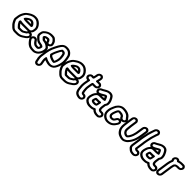

<svg xmlns="http://www.w3.org/2000/svg" viewBox="413 -2470 4472 4472"><g transform="rotate(45 2649.5 -234.0)"><path d="M197 -310C220 -302 248 -299 283 -299H431C446 -299 458 -313 460 -324V-326C462 -341 455 -351 450 -362C436 -392 396 -434 351 -434H332C311 -434 289 -427 270 -415C255 -405 245 -399 243 -398C226 -389 148 -327 197 -310ZM256 -350C268 -358 273 -362 292 -374C303 -381 313 -384 324 -384H343C351 -384 362 -381 376 -369C384 -362 390 -355 395 -349H290C277 -349 266 -349 256 -350ZM529 -208C556 -231 570 -260 574 -295L579 -326C584 -359 577 -387 565 -414C554 -438 537 -464 513 -488C473 -528 424 -553 368 -553H349C324 -553 300 -548 277 -540C244 -529 210 -513 181 -491C177 -488 172 -484 168 -481C143 -465 122 -447 104 -423C76 -383 45 -325 37 -267L27 -194C23 -169 29 -144 41 -119C48 -104 65 -69 76 -55C84 -45 89 -36 95 -30L123 -2C157 37 199 61 248 61H319C375 61 427 46 472 15C524 -20 565 -40 592 -92C602 -111 607 -135 601 -156C593 -185 569 -209 529 -208ZM463 -180C455 -172 449 -166 443 -154C429 -146 390 -119 374 -112C372 -111 358 -108 338 -108H273L270 -111C264 -118 258 -124 252 -130C232 -149 219 -166 210 -183C229 -181 248 -180 266 -180H458ZM273 -230C243 -230 213 -234 182 -240C176 -241 153 -243 149 -215L147 -201C146 -196 148 -190 150 -186C154 -179 158 -173 161 -165C172 -140 190 -115 214 -92C227 -79 239 -58 265 -58H331C354 -58 372 -60 389 -67C407 -75 446 -101 462 -111C469 -115 480 -119 486 -134C492 -145 498 -151 508 -155C532 -164 548 -152 552 -136C555 -125 552 -119 547 -109C530 -72 489 -53 448 -25C413 -1 373 11 326 11H255C222 11 192 -4 163 -38C157 -45 147 -53 134 -67C129 -73 125 -79 118 -88C108 -101 94 -134 87 -147C77 -166 75 -182 77 -194L87 -267C89 -278 91 -286 93 -292C104 -322 101 -326 121 -360C146 -403 155 -418 191 -441C197 -445 202 -448 208 -452C232 -470 258 -484 287 -493C303 -498 319 -503 341 -503H360C402 -503 440 -487 474 -451L475 -449C497 -429 511 -410 518 -390C518 -389 519 -387 519 -386C529 -369 533 -350 529 -326L524 -295C521 -267 510 -250 489 -237C482 -233 475 -230 465 -230Z M940 -309C906 -315 906 -316 885 -319C880 -322 862 -340 855 -347C865 -352 885 -357 915 -357C919 -354 929 -344 931 -339L937 -317C938 -315 939 -311 940 -309ZM1028 -267C1072 -278 1119 -325 1102 -382L1093 -415C1087 -438 1072 -459 1048 -481C1043 -485 1037 -491 1030 -498C1003 -525 975 -526 908 -526H906C834 -521 769 -490 716 -435C694 -413 684 -381 679 -345C678 -335 677 -325 676 -316C674 -279 692 -247 719 -226C729 -218 730 -215 735 -210C767 -177 804 -155 846 -149C867 -146 881 -144 889 -142C891 -142 898 -138 910 -130C907 -115 899 -102 891 -93H880L837 -97H835C833 -97 817 -103 794 -127C784 -137 779 -145 775 -151L759 -175C739 -209 687 -223 643 -193C605 -167 586 -114 610 -74C627 -47 644 -21 669 4C707 42 749 68 799 72L818 74C828 75 839 76 854 76H882C900 76 918 70 936 62C962 50 986 38 1001 20C1012 8 1021 -4 1029 -14C1057 -51 1074 -94 1081 -145C1086 -181 1083 -212 1065 -233C1055 -245 1043 -256 1028 -267ZM827 -47 869 -43H871H891C901 -43 908 -49 915 -53C927 -60 931 -67 939 -78C953 -97 958 -116 962 -143C963 -151 959 -159 954 -163C921 -189 911 -190 860 -198C830 -203 800 -217 775 -245C768 -252 763 -259 754 -266C729 -286 723 -306 729 -345C733 -376 742 -395 750 -403C794 -449 844 -476 901 -476C941 -476 965 -473 972 -471C991 -465 999 -453 1010 -443C1031 -423 1041 -406 1044 -396L1053 -362C1056 -352 1055 -347 1050 -337C1034 -309 993 -309 987 -335L980 -360C976 -375 959 -390 949 -399C939 -408 930 -407 922 -407C879 -407 843 -401 817 -378C810 -372 800 -363 799 -353L797 -342C796 -334 799 -326 804 -322C807 -319 817 -310 829 -297C842 -283 851 -271 870 -269C889 -267 890 -265 920 -261C961 -255 1005 -220 1024 -198C1030 -190 1035 -175 1031 -145C1022 -80 997 -47 965 -10C959 -3 914 26 889 26H861C848 26 838 26 832 25L812 22C775 17 742 4 708 -33L707 -34C686 -53 672 -74 659 -96L654 -104C649 -112 648 -120 651 -130C659 -160 700 -170 715 -145L731 -121C749 -91 791 -49 827 -47Z M1402 -443 1371 -448H1368H1350C1342 -448 1333 -443 1328 -438C1304 -411 1283 -372 1261 -327C1243 -291 1227 -253 1214 -213C1210 -201 1207 -189 1205 -178C1204 -169 1208 -160 1214 -156C1218 -154 1224 -148 1230 -136C1231 -133 1234 -131 1236 -129L1244 -123C1260 -111 1290 -100 1311 -92L1326 -87C1347 -80 1369 -76 1391 -76C1410 -76 1417 -95 1426 -108C1438 -127 1456 -180 1460 -207L1464 -237C1467 -260 1467 -282 1464 -304C1459 -341 1462 -343 1454 -371C1447 -396 1444 -415 1425 -429C1413 -437 1413 -441 1402 -443ZM1382 -394C1385 -392 1397 -384 1398 -379C1400 -371 1402 -361 1405 -351C1412 -325 1409 -325 1414 -290C1417 -272 1417 -255 1414 -237L1410 -207C1408 -197 1405 -182 1398 -163C1390 -139 1386 -132 1383 -127C1373 -128 1360 -131 1348 -135L1334 -140C1315 -148 1289 -156 1273 -168C1269 -175 1264 -183 1257 -190C1269 -233 1286 -274 1305 -310C1305 -310 1306 -311 1306 -312C1323 -349 1338 -376 1355 -398H1358ZM1378 -7C1363 -7 1353 -8 1349 -9C1298 -19 1260 -29 1221 -53C1221 -53 1187 -78 1180 -31L1175 7V15C1178 46 1176 64 1184 92C1188 106 1190 128 1193 146C1196 177 1162 200 1137 184C1125 177 1124 168 1122 154C1120 131 1106 90 1106 66C1106 44 1103 28 1106 8L1125 -128C1132 -178 1154 -249 1165 -275C1217 -393 1261 -465 1289 -490C1309 -508 1332 -517 1362 -517H1378C1428 -517 1463 -501 1490 -467C1504 -451 1511 -438 1513 -429C1522 -391 1532 -359 1534 -317C1535 -298 1539 -273 1535 -248L1530 -212C1522 -160 1518 -163 1505 -121C1495 -89 1482 -76 1469 -52C1454 -25 1409 -7 1378 -7ZM1512 -33C1526 -58 1543 -80 1553 -113C1565 -154 1573 -162 1580 -212L1585 -248C1587 -265 1588 -280 1587 -295C1584 -326 1582 -349 1578 -377C1575 -399 1567 -423 1562 -446C1557 -465 1548 -481 1531 -501C1497 -544 1447 -567 1385 -567H1370C1329 -567 1291 -554 1259 -526C1215 -488 1172 -410 1119 -290C1104 -257 1083 -184 1075 -128L1056 8C1053 32 1055 48 1055 72C1055 89 1058 107 1064 126C1076 170 1069 204 1105 227C1167 267 1250 203 1243 133C1241 113 1238 90 1233 72C1225 46 1227 38 1226 10C1229 11 1235 14 1239 15C1281 29 1314 43 1371 43C1424 43 1487 11 1512 -33Z M1745 -310C1768 -302 1796 -299 1831 -299H1979C1994 -299 2006 -313 2008 -324V-326C2010 -341 2003 -351 1998 -362C1984 -392 1944 -434 1899 -434H1880C1859 -434 1837 -427 1818 -415C1803 -405 1793 -399 1791 -398C1774 -389 1696 -327 1745 -310ZM1804 -350C1816 -358 1821 -362 1840 -374C1851 -381 1861 -384 1872 -384H1891C1899 -384 1910 -381 1924 -369C1932 -362 1938 -355 1943 -349H1838C1825 -349 1814 -349 1804 -350ZM2077 -208C2104 -231 2118 -260 2122 -295L2127 -326C2132 -359 2125 -387 2113 -414C2102 -438 2085 -464 2061 -488C2021 -528 1972 -553 1916 -553H1897C1872 -553 1848 -548 1825 -540C1792 -529 1758 -513 1729 -491C1725 -488 1720 -484 1716 -481C1691 -465 1670 -447 1652 -423C1624 -383 1593 -325 1585 -267L1575 -194C1571 -169 1577 -144 1589 -119C1596 -104 1613 -69 1624 -55C1632 -45 1637 -36 1643 -30L1671 -2C1705 37 1747 61 1796 61H1867C1923 61 1975 46 2020 15C2072 -20 2113 -40 2140 -92C2150 -111 2155 -135 2149 -156C2141 -185 2117 -209 2077 -208ZM2011 -180C2003 -172 1997 -166 1991 -154C1977 -146 1938 -119 1922 -112C1920 -111 1906 -108 1886 -108H1821L1818 -111C1812 -118 1806 -124 1800 -130C1780 -149 1767 -166 1758 -183C1777 -181 1796 -180 1814 -180H2006ZM1821 -230C1791 -230 1761 -234 1730 -240C1724 -241 1701 -243 1697 -215L1695 -201C1694 -196 1696 -190 1698 -186C1702 -179 1706 -173 1709 -165C1720 -140 1738 -115 1762 -92C1775 -79 1787 -58 1813 -58H1879C1902 -58 1920 -60 1937 -67C1955 -75 1994 -101 2010 -111C2017 -115 2028 -119 2034 -134C2040 -145 2046 -151 2056 -155C2080 -164 2096 -152 2100 -136C2103 -125 2100 -119 2095 -109C2078 -72 2037 -53 1996 -25C1961 -1 1921 11 1874 11H1803C1770 11 1740 -4 1711 -38C1705 -45 1695 -53 1682 -67C1677 -73 1673 -79 1666 -88C1656 -101 1642 -134 1635 -147C1625 -166 1623 -182 1625 -194L1635 -267C1637 -278 1639 -286 1641 -292C1652 -322 1649 -326 1669 -360C1694 -403 1703 -418 1739 -441C1745 -445 1750 -448 1756 -452C1780 -470 1806 -484 1835 -493C1851 -498 1867 -503 1889 -503H1908C1950 -503 1988 -487 2022 -451L2023 -449C2045 -429 2059 -410 2066 -390C2066 -389 2067 -387 2067 -386C2077 -369 2081 -350 2077 -326L2072 -295C2069 -267 2058 -250 2037 -237C2030 -233 2023 -230 2013 -230Z M2393 -631C2412 -631 2426 -614 2423 -596L2419 -568L2402 -497C2399 -486 2402 -470 2423 -470H2495C2513 -470 2528 -454 2525 -435C2522 -416 2503 -401 2485 -401H2396C2383 -401 2371 -390 2368 -379C2360 -348 2352 -310 2346 -265L2342 -235C2339 -211 2339 -185 2342 -157C2348 -109 2345 -99 2357 -64L2361 -55C2363 -50 2365 -47 2369 -44C2380 -35 2396 -27 2415 -27H2422C2440 -27 2455 -11 2452 8C2449 27 2430 42 2412 42H2405C2389 42 2370 38 2348 29C2319 18 2302 0 2293 -28C2290 -37 2287 -45 2285 -52C2281 -62 2278 -104 2276 -116C2269 -162 2268 -201 2273 -235L2277 -265C2284 -315 2291 -351 2297 -372C2300 -382 2300 -401 2277 -401H2271C2237 -401 2224 -411 2219 -425C2216 -434 2216 -440 2221 -450C2229 -467 2246 -479 2270 -471C2272 -470 2276 -470 2278 -470H2303C2316 -470 2328 -481 2331 -492L2349 -564C2349 -565 2350 -566 2350 -567L2354 -596C2357 -614 2374 -631 2393 -631ZM2502 8C2509 -38 2475 -77 2429 -77H2422C2420 -77 2410 -80 2407 -82C2395 -115 2398 -124 2392 -170C2389 -194 2389 -216 2392 -235L2396 -265C2401 -298 2406 -327 2411 -351H2478C2524 -351 2568 -389 2575 -435C2582 -481 2548 -520 2502 -520H2457L2468 -565C2468 -566 2469 -566 2469 -567L2473 -596C2480 -642 2447 -681 2401 -681C2355 -681 2311 -642 2304 -596L2300 -568L2288 -520C2270 -525 2246 -525 2225 -515C2188 -498 2153 -449 2171 -401C2182 -372 2207 -356 2242 -352C2237 -330 2232 -300 2227 -265L2223 -235C2217 -195 2219 -150 2226 -101C2227 -93 2228 -81 2230 -67C2233 -40 2237 -30 2244 -8C2257 32 2284 60 2323 76C2349 86 2374 92 2398 92H2405C2451 92 2495 54 2502 8Z M2810 -77C2825 -88 2823 -94 2824 -98C2829 -112 2836 -135 2838 -149L2845 -191C2847 -202 2842 -218 2821 -216C2795 -213 2779 -212 2777 -212H2699C2688 -212 2676 -204 2672 -195C2661 -172 2654 -154 2652 -137L2648 -113C2647 -107 2649 -102 2652 -97C2661 -78 2681 -69 2701 -64C2708 -62 2714 -61 2721 -61L2766 -62C2780 -62 2796 -69 2810 -77ZM2699 -121 2702 -137C2703 -142 2705 -149 2710 -162H2769C2774 -162 2778 -162 2791 -163L2788 -149C2787 -142 2783 -124 2779 -114L2773 -112L2728 -111C2716 -111 2701 -119 2699 -121ZM3044 7C3042 23 3023 42 3010 42H2975C2963 42 2944 39 2920 31C2905 26 2891 18 2880 7C2870 -4 2856 -28 2833 -16C2802 0 2777 7 2759 7L2711 8C2682 8 2654 -1 2626 -18C2584 -45 2573 -74 2581 -126C2583 -140 2588 -153 2591 -165C2600 -201 2615 -229 2637 -252C2662 -278 2679 -281 2719 -281H2771C2802 -281 2818 -282 2843 -287C2852 -289 2892 -287 2878 -325C2878 -326 2877 -329 2876 -333C2873 -350 2865 -356 2859 -374C2855 -387 2847 -399 2836 -412C2832 -417 2825 -419 2819 -419C2809 -419 2792 -417 2784 -412C2767 -402 2757 -398 2729 -381C2691 -358 2689 -357 2654 -345C2632 -338 2616 -351 2613 -366C2608 -389 2629 -404 2644 -410L2657 -415C2667 -418 2673 -423 2685 -430L2711 -445C2738 -462 2758 -472 2768 -476C2815 -494 2867 -493 2888 -466C2901 -449 2918 -424 2924 -407C2928 -396 2934 -388 2938 -376C2948 -342 2964 -290 2930 -254C2926 -250 2923 -243 2922 -238L2910 -153C2906 -123 2908 -113 2910 -88C2913 -50 2944 -27 2989 -27H3015C3033 -27 3047 -12 3044 7ZM2818 -333C2803 -331 2802 -331 2778 -331H2737C2764 -347 2786 -360 2802 -368C2811 -355 2811 -347 2818 -333ZM3094 7C3101 -39 3068 -77 3022 -77H2997C2988 -77 2986 -79 2975 -81C2967 -83 2962 -93 2961 -100C2959 -124 2956 -123 2960 -153L2971 -230C2992 -256 3003 -286 3001 -317C3001 -323 3000 -331 3000 -339C3000 -357 2991 -382 2987 -396C2983 -408 2976 -418 2972 -430C2963 -453 2946 -480 2929 -501C2915 -518 2896 -528 2872 -533C2804 -550 2743 -520 2689 -487L2663 -471C2653 -465 2652 -464 2646 -462L2632 -456C2612 -449 2591 -435 2578 -415C2541 -360 2573 -307 2615 -295C2580 -264 2554 -220 2542 -170C2539 -156 2533 -141 2531 -126C2521 -55 2542 -8 2595 26C2629 47 2665 58 2704 58L2752 57C2777 57 2804 50 2833 37C2836 40 2839 42 2843 45C2868 70 2920 92 2967 92H3002C3045 92 3088 50 3094 7Z M3432 -251C3393 -251 3362 -228 3346 -200C3341 -192 3338 -186 3335 -182C3331 -176 3324 -168 3320 -160C3319 -159 3318 -158 3312 -154C3299 -150 3288 -148 3280 -148C3258 -148 3244 -155 3233 -179C3233 -179 3232 -188 3234 -205C3236 -221 3241 -239 3249 -259L3260 -289C3264 -299 3268 -306 3270 -311L3282 -331C3283 -332 3287 -335 3300 -335C3317 -335 3333 -333 3349 -329C3370 -324 3372 -319 3386 -311C3393 -305 3396 -293 3400 -284C3408 -270 3419 -259 3432 -251ZM3474 -238C3519 -234 3562 -266 3575 -303C3590 -345 3571 -380 3546 -396C3507 -467 3430 -504 3311 -504C3299 -504 3287 -502 3273 -499C3198 -480 3135 -417 3106 -339C3091 -298 3074 -269 3066 -216C3053 -126 3074 -71 3123 -28C3161 5 3208 21 3252 21C3369 21 3433 -35 3487 -126C3515 -174 3504 -218 3474 -238ZM3510 -294C3484 -278 3455 -295 3445 -312C3437 -327 3433 -343 3419 -353C3414 -357 3409 -358 3402 -363C3382 -378 3342 -385 3307 -385C3284 -385 3256 -376 3242 -354L3228 -332C3223 -324 3219 -315 3214 -301L3202 -271C3193 -248 3187 -226 3184 -205C3181 -185 3180 -168 3187 -153C3203 -118 3233 -98 3273 -98C3289 -98 3305 -101 3324 -107C3340 -112 3356 -129 3365 -143C3374 -157 3380 -164 3389 -180C3397 -194 3417 -207 3437 -198C3454 -190 3460 -173 3444 -146C3413 -94 3382 -63 3350 -48C3325 -35 3295 -29 3259 -29C3226 -29 3192 -41 3159 -68C3133 -89 3119 -115 3115 -144C3112 -167 3112 -191 3116 -216C3120 -242 3125 -261 3131 -274C3149 -314 3156 -343 3181 -380C3207 -418 3239 -441 3278 -451C3289 -453 3296 -454 3303 -454C3370 -454 3418 -442 3448 -421C3453 -417 3459 -414 3465 -410C3475 -403 3497 -376 3503 -364C3505 -360 3509 -356 3512 -354C3532 -344 3538 -310 3510 -294Z M3715 -456 3695 -317C3682 -224 3677 -166 3692 -134C3716 -83 3757 -54 3813 -54C3828 -54 3833 -60 3842 -65C3846 -67 3850 -71 3852 -74C3858 -81 3864 -87 3871 -96L3884 -114C3891 -123 3897 -133 3903 -146C3920 -182 3932 -209 3943 -258L3950 -284C3954 -302 3957 -325 3962 -357L3979 -470C3982 -488 3999 -505 4018 -505C4037 -505 4051 -488 4048 -470L4031 -357C4028 -334 4023 -307 4017 -278L4011 -252C4008 -242 4006 -233 4004 -223C3988 -158 3956 -99 3925 -61C3906 -38 3892 -22 3885 -17C3846 10 3818 19 3799 16C3757 10 3753 12 3705 -10C3681 -21 3657 -44 3637 -78C3633 -86 3630 -92 3625 -101C3617 -116 3616 -140 3613 -159C3610 -179 3614 -234 3626 -317L3646 -456C3649 -474 3666 -490 3685 -490C3704 -490 3718 -474 3715 -456ZM3596 -456 3576 -317C3564 -232 3559 -176 3564 -144C3566 -133 3567 -123 3568 -112C3571 -89 3583 -65 3592 -49C3616 -8 3644 20 3679 36C3710 50 3732 59 3751 61C3763 62 3774 64 3784 65C3822 71 3865 54 3910 23C3928 11 3942 -7 3963 -34C4004 -86 4043 -163 4061 -247L4066 -274C4072 -305 4077 -332 4081 -357L4098 -470C4105 -516 4071 -555 4025 -555C3979 -555 3936 -516 3929 -470L3912 -357C3908 -326 3904 -303 3901 -288L3894 -262C3887 -229 3879 -206 3871 -190C3865 -178 3852 -149 3845 -139L3832 -122C3824 -111 3823 -111 3817 -104C3781 -105 3756 -121 3738 -160C3733 -171 3732 -226 3745 -317L3765 -456C3772 -502 3738 -540 3692 -540C3646 -540 3603 -502 3596 -456Z M4322 52C4329 7 4295 -33 4250 -33H4229C4226 -33 4220 -34 4217 -34C4215 -36 4207 -41 4204 -43L4231 -226C4232 -236 4233 -243 4234 -256L4244 -314L4271 -442C4274 -454 4277 -469 4282 -484C4290 -508 4306 -565 4315 -586L4320 -596C4345 -646 4314 -692 4280 -703C4232 -719 4182 -684 4166 -648L4161 -635C4151 -612 4142 -586 4132 -553C4116 -499 4111 -493 4103 -450L4075 -315L4065 -254C4063 -245 4063 -235 4062 -226L4033 -25C4031 -8 4032 11 4037 30C4044 56 4064 77 4094 100C4099 104 4105 109 4111 113C4132 125 4151 132 4174 134L4202 137H4204H4225C4270 137 4315 97 4322 52ZM4272 52C4269 70 4250 87 4232 87H4213L4185 84C4172 83 4157 79 4142 70C4137 67 4134 63 4129 59C4102 38 4088 20 4086 11C4082 -5 4082 -17 4083 -25L4112 -226L4115 -253L4125 -313L4152 -448C4154 -459 4158 -470 4161 -480C4169 -507 4195 -596 4206 -621L4212 -632C4216 -642 4222 -648 4232 -653C4262 -668 4288 -640 4276 -613L4270 -603C4263 -590 4259 -572 4252 -548C4240 -509 4230 -483 4221 -446L4195 -316L4184 -257C4182 -246 4182 -235 4181 -226L4153 -32C4151 -19 4160 -10 4167 -4L4177 3C4186 9 4192 14 4202 15L4212 16C4216 16 4219 17 4222 17H4243C4261 17 4275 34 4272 52Z M4584 -77C4599 -88 4597 -94 4598 -98C4603 -112 4610 -135 4612 -149L4619 -191C4621 -202 4616 -218 4595 -216C4569 -213 4553 -212 4551 -212H4473C4462 -212 4450 -204 4446 -195C4435 -172 4428 -154 4426 -137L4422 -113C4421 -107 4423 -102 4426 -97C4435 -78 4455 -69 4475 -64C4482 -62 4488 -61 4495 -61L4540 -62C4554 -62 4570 -69 4584 -77ZM4473 -121 4476 -137C4477 -142 4479 -149 4484 -162H4543C4548 -162 4552 -162 4565 -163L4562 -149C4561 -142 4557 -124 4553 -114L4547 -112L4502 -111C4490 -111 4475 -119 4473 -121ZM4818 7C4816 23 4797 42 4784 42H4749C4737 42 4718 39 4694 31C4679 26 4665 18 4654 7C4644 -4 4630 -28 4607 -16C4576 0 4551 7 4533 7L4485 8C4456 8 4428 -1 4400 -18C4358 -45 4347 -74 4355 -126C4357 -140 4362 -153 4365 -165C4374 -201 4389 -229 4411 -252C4436 -278 4453 -281 4493 -281H4545C4576 -281 4592 -282 4617 -287C4626 -289 4666 -287 4652 -325C4652 -326 4651 -329 4650 -333C4647 -350 4639 -356 4633 -374C4629 -387 4621 -399 4610 -412C4606 -417 4599 -419 4593 -419C4583 -419 4566 -417 4558 -412C4541 -402 4531 -398 4503 -381C4465 -358 4463 -357 4428 -345C4406 -338 4390 -351 4387 -366C4382 -389 4403 -404 4418 -410L4431 -415C4441 -418 4447 -423 4459 -430L4485 -445C4512 -462 4532 -472 4542 -476C4589 -494 4641 -493 4662 -466C4675 -449 4692 -424 4698 -407C4702 -396 4708 -388 4712 -376C4722 -342 4738 -290 4704 -254C4700 -250 4697 -243 4696 -238L4684 -153C4680 -123 4682 -113 4684 -88C4687 -50 4718 -27 4763 -27H4789C4807 -27 4821 -12 4818 7ZM4592 -333C4577 -331 4576 -331 4552 -331H4511C4538 -347 4560 -360 4576 -368C4585 -355 4585 -347 4592 -333ZM4868 7C4875 -39 4842 -77 4796 -77H4771C4762 -77 4760 -79 4749 -81C4741 -83 4736 -93 4735 -100C4733 -124 4730 -123 4734 -153L4745 -230C4766 -256 4777 -286 4775 -317C4775 -323 4774 -331 4774 -339C4774 -357 4765 -382 4761 -396C4757 -408 4750 -418 4746 -430C4737 -453 4720 -480 4703 -501C4689 -518 4670 -528 4646 -533C4578 -550 4517 -520 4463 -487L4437 -471C4427 -465 4426 -464 4420 -462L4406 -456C4386 -449 4365 -435 4352 -415C4315 -360 4347 -307 4389 -295C4354 -264 4328 -220 4316 -170C4313 -156 4307 -141 4305 -126C4295 -55 4316 -8 4369 26C4403 47 4439 58 4478 58L4526 57C4551 57 4578 50 4607 37C4610 40 4613 42 4617 45C4642 70 4694 92 4741 92H4776C4819 92 4862 50 4868 7Z M5248 -468C5245 -450 5228 -434 5210 -434H5157C5143 -434 5129 -430 5114 -427C5097 -424 5082 -414 5071 -401C5062 -390 5054 -385 5049 -367L5045 -350C5041 -334 5036 -319 5033 -298L4994 -31C4991 -13 4974 3 4955 3C4936 3 4922 -13 4925 -31L4964 -298C4969 -330 4973 -339 4978 -360L4983 -377C4986 -388 4990 -398 4996 -409C4998 -412 4999 -415 4999 -418L5001 -430C5002 -439 4996 -449 4992 -455C4982 -471 4985 -492 5002 -505C5022 -520 5043 -513 5054 -494C5060 -485 5073 -482 5083 -486C5111 -497 5138 -503 5166 -503H5219C5237 -503 5251 -486 5248 -468ZM4948 53C4994 53 5037 15 5044 -31L5083 -298C5086 -319 5089 -329 5093 -344L5097 -359C5100 -363 5102 -365 5107 -371C5116 -381 5136 -383 5149 -384H5202C5247 -384 5291 -423 5298 -468C5305 -513 5272 -553 5227 -553H5174C5145 -553 5118 -549 5088 -539C5076 -552 5060 -560 5041 -562C4992 -567 4949 -530 4938 -486C4932 -461 4937 -442 4949 -422C4943 -410 4939 -399 4935 -385L4929 -368C4922 -346 4919 -329 4914 -298L4875 -31C4868 15 4902 53 4948 53Z"/></g></svg>

Font: AppleStorm
Style: XbdOutIta
Weight: 800
Foundry: Cannot Into Space Fonts
Version: Version 1.01